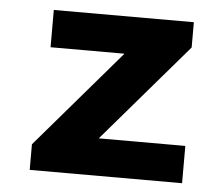

<svg xmlns="http://www.w3.org/2000/svg" viewBox="-42 -543 684 590"><g transform="rotate(5 300.0 -248.0)"><path d="M70 0V-79L329 -381H101V-496H533V-418L273 -115H540V0Z"/></g></svg>

Font: TypoPRO Source Code Pro
Style: Bold
Weight: 700
Monospace: yes
Designer: Paul D. Hunt, Teo Tuominen
Foundry: Adobe Systems Incorporated
Version: Version 2.010;PS 1.0;hotconv 1.0.84;makeotf.lib2.5.63406